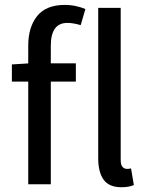

<svg xmlns="http://www.w3.org/2000/svg" viewBox="-20 -765 613 797"><path d="M97.2 0V-575.2Q97.2 -651.9 134 -698.2Q170.9 -744.6 249.5 -744.6Q273.4 -744.6 296.1 -739.5Q318.8 -734.4 334.5 -727.5L314.9 -660.6Q284.2 -669.9 259.3 -669.9Q190.9 -669.9 190.9 -575.2V0ZM29.3 -426.3V-497.6L101.6 -502H294.9V-426.3ZM483.9 12.2Q432.6 12.2 410.2 -19Q387.7 -50.3 387.7 -107.9V-732.4H481V-101.6Q481 -80.6 488.5 -72.3Q496.1 -64 506.3 -64Q510.3 -64 514.2 -64.2Q518.1 -64.5 523.9 -65.9L535.6 2.9Q526.4 7.3 513.4 9.8Q500.5 12.2 483.9 12.2Z"/></svg>

Font: Akatab Medium
Style: Regular
Weight: 500
Designer: SIL Global
Foundry: SIL Global
Version: Version 4.100